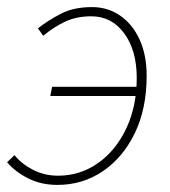

<svg xmlns="http://www.w3.org/2000/svg" viewBox="-32 -510 480 542"><path d="M130 12Q84 12 47.5 -6.5Q11 -25 -12 -52L9 -72Q28 -48 60.5 -31Q93 -14 132 -14Q194 -14 244.5 -49.5Q295 -85 324.5 -147.5Q354 -210 354 -290Q354 -368 318.5 -416Q283 -464 226 -464Q184 -464 152 -449Q120 -434 90 -409L75 -430Q106 -454 141.5 -472Q177 -490 228 -490Q272 -490 307 -466Q342 -442 362 -398.5Q382 -355 382 -296Q382 -203 348.5 -134Q315 -65 258 -26.5Q201 12 130 12ZM110 -239 115 -265H360L354 -239Z"/></svg>

Font: Source Sans 3 ExtraLight
Style: Italic
Weight: 250
Italic angle: -11°
Designer: Paul D. Hunt
Foundry: Adobe
Version: Version 3.046;hotconv 1.0.118;makeotfexe 2.5.65603